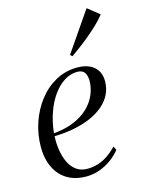

<svg xmlns="http://www.w3.org/2000/svg" viewBox="-119 -855 708 936"><g transform="rotate(-15 235.0 -387.0)"><path d="M373 -78.5Q356 -56 329 -35.8Q302 -15.5 268.5 -3Q235 9.5 198.5 9.5Q156 9.5 123 -4.5Q90 -18.5 67.2 -44.5Q44.5 -70.5 32.8 -106.2Q21 -142 21 -186Q21 -249.5 41 -308.5Q61 -367.5 97.2 -414.2Q133.5 -461 183 -488.2Q232.5 -515.5 292 -515.5Q328.5 -515.5 354 -503.5Q379.5 -491.5 393 -469.5Q406.5 -447.5 406.5 -417Q406.5 -380.5 391.5 -350.2Q376.5 -320 349 -296.5Q321.5 -273 283.5 -256.5Q245.5 -240 199 -230.8Q152.5 -221.5 99.5 -220.5Q97.5 -184 103 -149.2Q108.5 -114.5 122 -86.5Q135.5 -58.5 158.2 -42Q181 -25.5 213.5 -25.5Q242.5 -25.5 268.2 -33.8Q294 -42 317.8 -58.2Q341.5 -74.5 363.5 -97.5ZM286.5 -495Q253 -495 222 -475.8Q191 -456.5 165.5 -421.5Q140 -386.5 123 -339Q106 -291.5 100 -235Q150 -239.5 188.2 -253.2Q226.5 -267 254.2 -287.5Q282 -308 299.5 -332.8Q317 -357.5 325.5 -384.5Q334 -411.5 334 -438Q334 -463 323.5 -479Q313 -495 286.5 -495ZM274.5 -583.5 411.5 -783 470.5 -736Q458 -720.5 442.8 -704.5Q427.5 -688.5 409.2 -672.2Q391 -656 371 -639.5Q351 -623 329.2 -606.8Q307.5 -590.5 284.5 -574.5Z"/></g></svg>

Font: Merriweather 144pt Light
Style: Italic
Weight: 300
Italic angle: -7.8°
Version: Version 2.101